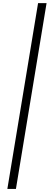

<svg xmlns="http://www.w3.org/2000/svg" viewBox="-20 -982 320 1236"><path d="M279.8 -961.9 82.5 234.4H27.3L225.1 -961.9Z"/></svg>

Font: Inter Tight Light
Style: Italic
Weight: 300
Italic angle: -9.39999°
Designer: Rasmus Andersson
Foundry: rsms
Version: Version 3.004